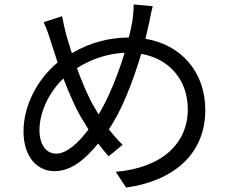

<svg xmlns="http://www.w3.org/2000/svg" viewBox="-20 -802 1040 866"><path d="M542 -564C511 -461 468 -357 425 -286L405 -319C381 -359 352 -426 327 -495C393 -536 464 -560 542 -564ZM260 -729 177 -702C189 -676 201 -643 210 -612L240 -520C149 -446 86 -325 86 -210C86 -93 149 -30 225 -30C300 -30 361 -80 423 -155C438 -134 454 -115 470 -97L533 -149C512 -169 491 -193 471 -219C528 -301 579 -432 617 -559C746 -537 827 -439 827 -309C827 -155 711 -45 502 -27L549 44C763 14 906 -107 906 -306C906 -478 796 -601 636 -627L652 -696C656 -715 662 -749 669 -774L583 -782C583 -759 580 -726 577 -706C573 -682 567 -658 561 -633C474 -632 389 -612 304 -562L280 -640C273 -668 265 -701 260 -729ZM379 -218C335 -159 282 -109 233 -109C188 -109 158 -150 158 -216C158 -294 200 -386 266 -448C295 -372 327 -301 356 -256Z"/></svg>

Font: Source Han Sans KR
Style: Regular
Weight: 400
Designer: Ryoko NISHIZUKA 西塚涼子 (kana, bopomofo & ideographs); Paul D. Hunt (Latin, Greek & Cyrillic); Sandoll Communications 산돌커뮤니
Foundry: Adobe
Version: Version 2.004;hotconv 1.0.118;makeotfexe 2.5.65603